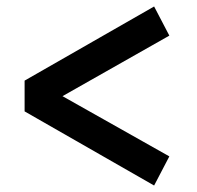

<svg xmlns="http://www.w3.org/2000/svg" viewBox="-20 -605 609 593"><path d="M56 -261V-356L456 -585L503 -495L173 -308L503 -122L456 -32Z"/></svg>

Font: Maitree SemiBold
Style: Regular
Weight: 600
Designer: CadsonDemak Team
Foundry: CadsonDemak
Version: Version 1.001